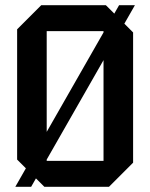

<svg xmlns="http://www.w3.org/2000/svg" viewBox="-20 -720 579 740"><path d="M46 -105V-607L139 -700H388L493 -595V-93L400 0H151ZM160 -600V-100H379V-600ZM39 0 439 -700H500L100 0Z"/></svg>

Font: Tektur SemiCondensed Medium
Style: Regular
Weight: 500
Width: 4
Designer: Adam Jagosz
Foundry: Adam Jagosz
Version: Version 1.005;gftools[0.9.30]